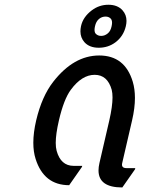

<svg xmlns="http://www.w3.org/2000/svg" viewBox="-20 -785 613 824"><path d="M403.8 -580.1Q363.8 -580.1 342.3 -604Q325.2 -623.5 325.2 -650.4Q325.2 -660.6 327.6 -672.4Q335.9 -711.9 374 -740.7Q405.8 -764.6 445.3 -764.6Q484.4 -764.6 505.9 -740.7Q522.9 -721.7 522.9 -695.3Q522.9 -684.6 520 -672.4Q509.8 -629.4 475.6 -603.5Q444.3 -580.1 403.8 -580.1ZM433.6 -713.9Q417 -713.9 404.8 -703.6Q392.1 -692.9 387.7 -672.4Q385.7 -663.6 385.7 -657.2Q385.7 -646 390.6 -640.6Q399.4 -630.9 414.1 -630.9Q429.7 -630.9 442.4 -641.6Q454.6 -651.4 459 -672.4Q460.9 -681.2 460.9 -687.5Q460.9 -697.8 456.1 -704.1Q448.2 -713.4 433.6 -713.9ZM276.9 9.8Q168.5 9.8 132.8 -103Q123 -133.8 123 -172.4Q123 -215.8 135.3 -268.6Q159.7 -371.6 208.5 -434.1Q296.4 -546.9 405.8 -546.9Q516.1 -546.9 549.8 -434.1Q559.1 -402.8 559.1 -364.7Q559.1 -321.3 546.9 -268.6L504.4 -85Q499.5 -63.5 522.9 -63.5H560.5L559.6 -58.6L504.9 19.5Q402.8 19.5 402.8 -53.7Q402.8 -67.9 406.7 -85L449.2 -268.6Q462.9 -329.1 462.9 -366.7Q462.9 -385.3 459.5 -399.4Q441.4 -463.9 386.2 -463.9Q331.1 -463.9 283.7 -399.4Q253.9 -358.9 232.9 -268.6Q219.2 -209.5 219.2 -171.9Q219.2 -151.9 223.1 -137.7Q240.7 -73.7 295.4 -73.2H333L331.5 -68.4Z"/></svg>

Font: Nova Script
Style: Regular
Weight: 400
Italic angle: -13°
Version: Version 2.001